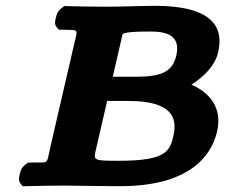

<svg xmlns="http://www.w3.org/2000/svg" viewBox="-20 -636 780 658"><path d="M495.8 -528C551.1 -528 600.1 -514.8 584.1 -445.3C571.3 -390 533 -373 445.2 -373H366.4L398.8 -513.4C400.1 -519.1 391.4 -528 495.8 -528ZM420.3 -290C563.1 -290 589.7 -237.3 574.5 -171.5C562.6 -119.8 551.9 -85 389 -85C305.3 -85 300.1 -85.8 307.1 -116.2L347.2 -290ZM210.8 -615 200.1 -615.3 190.8 -607.7C175.9 -596.4 173.9 -584.7 171.8 -576.5C169.4 -567.2 164.6 -553.5 175.4 -540.9L180.8 -534.5L190.4 -534.1C253.1 -531.6 247.6 -543.3 232.3 -476.9L152.7 -132.4C137.6 -67 151.1 -81.5 85.3 -78.9L75.5 -78.5L67.1 -72.1C51.7 -60.4 49.9 -48.1 47.8 -39.5C45.6 -30.5 41.3 -17.5 51.7 -5.3L57.5 2.2L68.2 2C117.6 1 147.8 0 203.8 0C251.8 0 290.8 2 392.9 2C623.6 2 703.6 -97.3 723.9 -184.9C742.3 -264.9 701 -317 636.2 -346C677.3 -371.8 717 -410.8 727.4 -455.9C743.2 -524.3 732.2 -616 510.4 -616C469.2 -616 392.2 -613 344.2 -613C288.7 -613 249.3 -614 210.8 -615Z"/></svg>

Font: Linux Libertine Mono O 
Style: Mono Bold Oblique
Weight: 400
Italic angle: -13°
Designer: Philipp H. Poll
Foundry: Philipp H. Poll
Version: Version 5.1.7